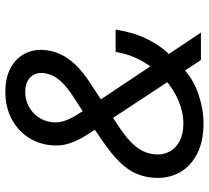

<svg xmlns="http://www.w3.org/2000/svg" viewBox="-52 -722 784 721"><g transform="rotate(-90 340.5 -362.0)"><path d="M238.3 9.8Q166 9.8 117.2 -17.3Q68.4 -44.4 47.1 -91.3Q25.9 -138.2 35.2 -196.8Q42.5 -240.2 65.7 -273.4Q88.9 -306.6 127 -336.7Q165 -366.7 217.8 -401.4L341.3 -481.9Q357.9 -492.7 375.5 -507.1Q393.1 -521.5 407 -540.8Q420.9 -560.1 425.3 -585Q430.7 -617.7 411.9 -638.7Q393.1 -659.7 355.5 -659.7Q327.1 -659.7 303 -647.5Q278.8 -635.3 262.9 -613.8Q247.1 -592.3 242.2 -564Q238.3 -539.6 245.4 -516.4Q252.4 -493.2 268.8 -466.3Q285.2 -439.5 308.6 -403.8L578.1 0H475.1L255.4 -333.5Q221.2 -385.7 196.3 -424.3Q171.4 -462.9 160.6 -498.3Q149.9 -533.7 156.7 -575.7Q164.6 -623 191.7 -658.7Q218.8 -694.3 261 -714.4Q303.2 -734.4 356 -734.4Q411.1 -734.4 448.5 -712.9Q485.8 -691.4 502.2 -654.8Q518.6 -618.2 510.7 -572.8Q505.9 -542 490 -514.4Q474.1 -486.8 449.2 -462.9Q424.3 -439 391.1 -417.5L227.1 -309.6Q176.8 -276.4 152.3 -247.1Q127.9 -217.8 122.1 -182.1Q116.7 -148.4 129.2 -122.1Q141.6 -95.7 169.2 -80.8Q196.8 -65.9 235.8 -65.9Q279.8 -65.9 323.7 -84.7Q367.7 -103.5 405.3 -137.7Q442.9 -171.9 469.7 -218.5Q496.6 -265.1 505.4 -320.3H589.4Q578.6 -252.9 556.4 -207.3Q534.2 -161.6 509 -132.8Q483.9 -104 464.4 -86.9L442.4 -65.4Q400.9 -27.3 345.2 -8.8Q289.6 9.8 238.3 9.8Z"/></g></svg>

Font: Inter 18pt
Style: Italic
Weight: 400
Italic angle: -9.3988°
Designer: Rasmus Andersson
Foundry: rsms
Version: Version 4.001;git-66647c0bb